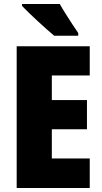

<svg xmlns="http://www.w3.org/2000/svg" viewBox="-20 -947 515 967"><path d="M432 0H64V-714H432V-567H241V-443H418V-296H241V-149H432ZM281 -927Q292 -907 310 -878.5Q328 -850 345.5 -823Q363 -796 374 -781V-767H253Q239 -779 216.5 -798.5Q194 -818 169.5 -841Q145 -864 124 -884Q103 -904 91 -917V-927Z"/></svg>

Font: Noto Sans Malayalam Condensed Black
Style: Regular
Weight: 900
Width: 3
Designer: Jelle Bosma - Monotype Design Team
Foundry: Monotype Imaging Inc.
Version: Version 2.104; ttfautohint (v1.8.4.7-5d5b)